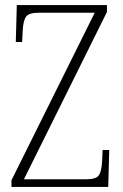

<svg xmlns="http://www.w3.org/2000/svg" viewBox="-20 -734 483 754"><path d="M25 0V-26L352 -684H132Q93 -684 82 -668Q71 -652 69 -612L67 -569H42L46 -714H400V-687L74 -30H318Q358 -30 368.5 -46Q379 -62 381 -101L383 -145H409L405 0Z"/></svg>

Font: Noto Serif Tamil Condensed ExtraLight
Style: Regular
Weight: 200
Width: 3
Designer: Indian Type Foundry, Tom Grace, and the Monotype Design Team
Foundry: Monotype Imaging Inc.
Version: Version 2.004; ttfautohint (v1.8.4.7-5d5b)